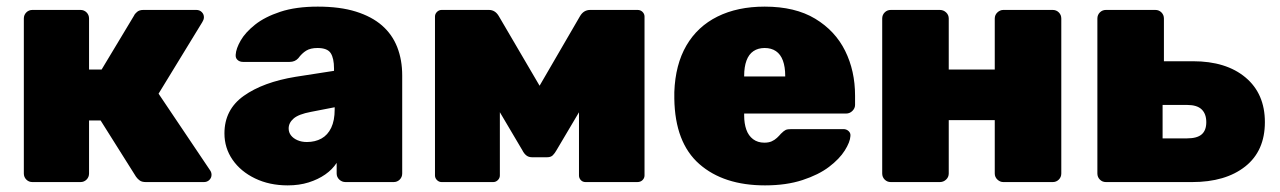

<svg xmlns="http://www.w3.org/2000/svg" viewBox="-20 -550 3866 580"><path d="M78 0Q67 0 59.5 -7.5Q52 -15 52 -26V-494Q52 -505 59.5 -512.5Q67 -520 78 -520H223Q234 -520 241.5 -512.5Q249 -505 249 -494V-340H287L385 -503Q387 -508 394 -514Q401 -520 413 -520H573Q583 -520 589.5 -513.5Q596 -507 596 -498Q596 -494 594.5 -490Q593 -486 591 -483L459 -267L615 -35Q619 -29 619 -22Q619 -13 612.5 -6.5Q606 0 596 0H421Q409 0 402.5 -4.5Q396 -9 391 -16L284 -186H249V-26Q249 -15 241.5 -7.5Q234 0 223 0Z M849 10Q794 10 750.5 -11Q707 -32 682.5 -67.5Q658 -103 658 -147Q658 -219 716.5 -260.5Q775 -302 873 -318L989 -336V-343Q989 -374 979 -389.5Q969 -405 939 -405Q918 -405 905 -397Q892 -389 881 -374Q871 -363 855 -363H714Q704 -363 697.5 -369Q691 -375 692 -385Q693 -403 707 -427.5Q721 -452 750.5 -475.5Q780 -499 827 -514.5Q874 -530 940 -530Q1007 -530 1055 -515Q1103 -500 1134 -473Q1165 -446 1180 -407.5Q1195 -369 1195 -322V-26Q1195 -15 1187.5 -7.5Q1180 0 1169 0H1024Q1013 0 1005 -7.5Q997 -15 997 -26V-58Q984 -38 962.5 -23Q941 -8 912.5 1Q884 10 849 10ZM907 -121Q932 -121 951 -131.5Q970 -142 980.5 -164Q991 -186 991 -219V-226L919 -212Q882 -205 867 -192Q852 -179 852 -162Q852 -150 859 -141Q866 -132 878.5 -126.5Q891 -121 907 -121Z M1314 0Q1306 0 1300 -6Q1294 -12 1294 -20V-500Q1294 -508 1300 -514Q1306 -520 1314 -520H1457Q1476 -520 1487 -501L1610 -291L1732 -501Q1743 -520 1763 -520H1906Q1915 -520 1921 -514Q1927 -508 1927 -500V-20Q1927 -12 1921 -6Q1915 0 1905 0H1749Q1740 0 1734.5 -6Q1729 -12 1729 -20V-316L1783 -302L1661 -96Q1656 -87 1650 -81Q1644 -75 1633 -75H1587Q1577 -75 1570 -80.5Q1563 -86 1558 -96L1438 -299L1490 -312V-20Q1490 -12 1484 -6Q1478 0 1470 0Z M2291 10Q2166 10 2092.5 -54.5Q2019 -119 2017 -252Q2017 -256 2017 -262.5Q2017 -269 2017 -272Q2020 -355 2053.5 -412.5Q2087 -470 2147.5 -500Q2208 -530 2290 -530Q2382 -530 2442.5 -493.5Q2503 -457 2533 -396.5Q2563 -336 2563 -261V-233Q2563 -223 2555 -215Q2547 -207 2536 -207H2228Q2228 -207 2228 -205Q2228 -203 2228 -201Q2228 -177 2234.5 -158.5Q2241 -140 2255 -129.5Q2269 -119 2289 -119Q2302 -119 2311 -123Q2320 -127 2327 -133.5Q2334 -140 2339 -146Q2348 -155 2353.5 -157.5Q2359 -160 2371 -160H2528Q2537 -160 2543.5 -154Q2550 -148 2549 -139Q2548 -121 2532 -95.5Q2516 -70 2484.5 -46Q2453 -22 2404 -6Q2355 10 2291 10ZM2228 -319H2352V-321Q2352 -348 2345 -367Q2338 -386 2324 -395.5Q2310 -405 2290 -405Q2270 -405 2256 -395.5Q2242 -386 2235 -367Q2228 -348 2228 -321Z M2671 0Q2660 0 2652.5 -7.5Q2645 -15 2645 -26V-494Q2645 -505 2652.5 -512.5Q2660 -520 2671 -520H2819Q2830 -520 2838 -512.5Q2846 -505 2846 -494V-340H2985V-494Q2985 -505 2993 -512.5Q3001 -520 3011 -520H3160Q3171 -520 3178.5 -512.5Q3186 -505 3186 -494V-26Q3186 -15 3178.5 -7.5Q3171 0 3160 0H3011Q3001 0 2993 -7.5Q2985 -15 2985 -26V-187H2846V-26Q2846 -15 2838 -7.5Q2830 0 2819 0Z M3321 0Q3310 0 3302.5 -7.5Q3295 -15 3295 -26V-494Q3295 -505 3302.5 -512.5Q3310 -520 3321 -520H3470Q3481 -520 3488.5 -512.5Q3496 -505 3496 -494V-365H3584Q3684 -365 3742.5 -316Q3801 -267 3801 -181Q3801 -94 3741.5 -47Q3682 0 3581 0ZM3492 -132H3566Q3596 -132 3610 -144Q3624 -156 3624 -181Q3624 -206 3610 -219.5Q3596 -233 3566 -233H3492Z"/></svg>

Font: Rubik Light ExtraBold
Style: Regular
Weight: 800
Version: Version 2.104